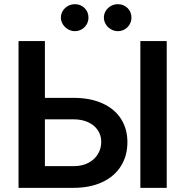

<svg xmlns="http://www.w3.org/2000/svg" viewBox="-20 -905 907 925"><path d="M593.8 -219.7Q593.8 -154.8 562.7 -105Q531.7 -55.2 472.9 -27.6Q414.1 0 334 0H69.3V-707H196.3V-433.6H334Q414.6 -433.6 473.1 -407.2Q531.7 -380.9 562.7 -332.8Q593.8 -284.7 593.8 -219.7ZM783.2 0H656.2V-707H783.2ZM334 -104.5Q375.5 -104.5 405.8 -120.4Q436 -136.2 451.9 -163.1Q467.8 -189.9 467.8 -221.7Q467.8 -252 451.9 -276.6Q436 -301.3 405.8 -315.7Q375.5 -330.1 334 -330.1H196.3V-104.5ZM273.4 -820.3Q273.4 -837.9 282.7 -852.8Q292 -867.7 307.4 -876.2Q322.8 -884.8 340.8 -884.8Q368.7 -884.8 387.5 -866.2Q406.2 -847.7 406.2 -820.3Q406.2 -802.7 397.7 -787.8Q389.2 -772.9 374 -763.9Q358.9 -754.9 340.8 -754.9Q323.2 -754.9 307.6 -763.9Q292 -772.9 282.7 -788.1Q273.4 -803.2 273.4 -820.3ZM480.5 -820.3Q480.5 -837.9 489.7 -852.8Q499 -867.7 514.4 -876.2Q529.8 -884.8 547.9 -884.8Q575.7 -884.8 594.5 -866.2Q613.3 -847.7 613.3 -820.3Q613.3 -802.7 604.7 -787.8Q596.2 -772.9 581.1 -763.9Q565.9 -754.9 547.9 -754.9Q530.3 -754.9 514.6 -763.9Q499 -772.9 489.7 -788.1Q480.5 -803.2 480.5 -820.3Z"/></svg>

Font: Pretendard GOV SemiBold
Style: Regular
Weight: 600
Designer: Base glyphs from Inter by Rasmus Andersson; Hangeul glyphs from Noto Sans CJK(Source Han Sans) by Jang Soo-young and Kan
Foundry: Kil Hyung-jin
Version: Version 1.309